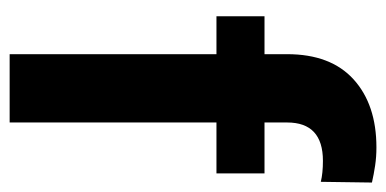

<svg xmlns="http://www.w3.org/2000/svg" viewBox="-221 -579 800 398"><g transform="rotate(90 179.0 -380.0)"><path d="M233.9 0H92.3V-428.7H13.7V-528.3H92.3V-575.2Q92.3 -665.5 144.5 -712.9Q196.8 -760.3 285.6 -760.3Q305.2 -760.3 323.2 -757.6Q341.3 -754.9 358.4 -751L356.9 -645Q338.9 -649.4 313.5 -649.4Q233.9 -649.4 233.9 -575.2V-528.3H339.4V-428.7H233.9Z"/></g></svg>

Font: Vazirmatn RD FD
Style: Bold
Weight: 700
Designer: Saber Rastikerdar
Foundry: Saber Rastikerdar
Version: Version 33.003